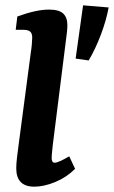

<svg xmlns="http://www.w3.org/2000/svg" viewBox="-20 -694 428 721"><path d="M109 7Q41 7 41 -62Q41 -79 44 -104Q47 -129 50 -151L96 -499Q98 -510 99.5 -527.5Q101 -545 101 -553Q101 -569 93 -575.5Q85 -582 69 -582H39L45 -632Q116 -658 164 -658Q202 -658 217.5 -643Q233 -628 233 -600Q233 -589 231.5 -574Q230 -559 228 -546L178 -148Q177 -136 175.5 -122.5Q174 -109 174 -101Q174 -83 185 -83Q193 -83 207 -89.5Q221 -96 240 -107L262 -60Q230 -28 187.5 -10.5Q145 7 109 7ZM264 -474 292 -674 388 -666Q379 -617 358.5 -563Q338 -509 313 -467Z"/></svg>

Font: Rasa
Style: Bold Italic
Weight: 700
Italic angle: -7.10001°
Designer: Anna Giedrys (Yrsa+Rasa design), David Brezina (Yrsa art-direction, Rasa art-direction, design)
Foundry: Rosetta Type Foundry
Version: Version 2.004